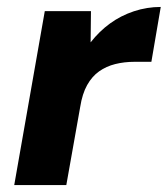

<svg xmlns="http://www.w3.org/2000/svg" viewBox="-20 -533 483 553"><path d="M21 0 109 -501H242L241 -411Q266 -443 297 -465.5Q328 -488 365.5 -500.5Q403 -513 443 -513L416 -355H368Q338 -355 312 -348.5Q286 -342 265.5 -327.5Q245 -313 231 -288Q217 -263 211 -225L171 0Z"/></svg>

Font: DM Sans 17pt Black
Style: Italic
Weight: 900
Italic angle: -10°
Version: Version 4.004;gftools[0.9.30]